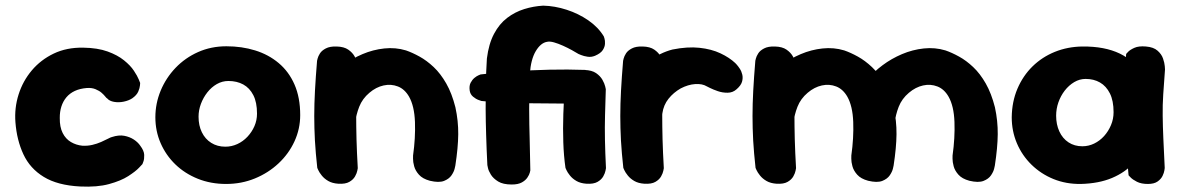

<svg xmlns="http://www.w3.org/2000/svg" viewBox="-20 -668 4285 697"><path d="M271 9Q189 4.8 139 -25.8Q89 -56.2 65 -107.8Q41 -159.2 36 -224.2Q32 -276.2 47.5 -325.1Q63 -374 95.5 -412.5Q128 -451 175 -473.5Q222 -496 282 -495Q334.5 -494.2 370.6 -481.1Q406.8 -468 430.2 -449Q453.8 -430 466.2 -411Q478.8 -392 483.8 -379.4Q488.8 -366.8 488.8 -366.8Q488.8 -366.8 488.1 -357.8Q487.5 -348.8 481.9 -335.6Q476.2 -322.5 460.2 -311.2Q447.5 -302.8 429.2 -299Q411 -295.2 394 -298.2Q377 -301.2 368.8 -311Q367.2 -311 362.4 -317.2Q357.5 -323.5 349 -331Q340.5 -338.5 327 -344.1Q313.5 -349.8 295 -348.5Q270.2 -346.5 251.9 -338Q233.5 -329.5 221.1 -314.9Q208.8 -300.2 202.8 -281.2Q196.8 -262.2 197 -240Q196.5 -207 207.5 -185.2Q218.5 -163.5 237.5 -152.4Q256.5 -141.2 279.2 -139Q297.8 -138 315 -142Q332.2 -146 347.1 -152.6Q362 -159.2 372.1 -164.5Q382.2 -169.8 386 -170.5Q411.5 -178.8 431.2 -175Q451 -171.2 465.9 -161.4Q480.8 -151.5 489.2 -139Q503 -120.8 503.5 -105.6Q504 -90.5 500.5 -81.4Q497 -72.2 497 -72.2Q497 -72.2 484.6 -59Q472.2 -45.8 445.5 -28.6Q418.8 -11.5 375.9 0.2Q333 12 271 9Z M800.8 -0.2Q745 -0.2 698 -19.1Q651 -38 616.6 -71.2Q582.2 -104.5 563.1 -148.4Q544 -192.3 544 -242.2Q544 -292.2 563.2 -338.8Q582.5 -385.2 617.2 -421.6Q652 -458 699.1 -479Q746.2 -500 802 -500Q857.8 -500 906.2 -485Q954.8 -470 991.6 -439.1Q1028.5 -408.2 1049.1 -361.2Q1069.8 -314.1 1069.8 -250.1Q1069.8 -200 1049 -154.8Q1028.2 -109.5 991 -74.8Q953.8 -40 905.1 -20.1Q856.5 -0.2 800.8 -0.2ZM798.1 -135.5Q820.8 -135.5 841.5 -145Q862.2 -154.5 878.2 -171.5Q894.2 -188.5 903.6 -209.9Q913 -231.4 913 -255.5Q913 -296.5 899.6 -322.6Q886.2 -348.8 863 -361.4Q839.8 -374 809.3 -374Q786.8 -374 767.1 -362.8Q747.5 -351.5 732.8 -332.8Q718 -314 709.4 -291.1Q700.8 -268.2 700.8 -244.3Q700.8 -212.4 712.8 -187.8Q724.8 -163.2 746.8 -149.4Q768.8 -135.5 798.1 -135.5Z M1540.5 -11.8Q1514 -19 1500.9 -33.8Q1487.8 -48.5 1483.5 -64.4Q1479.2 -80.2 1479.4 -91.9Q1479.5 -103.5 1479.5 -103.5Q1488.5 -167.2 1486.4 -225.2Q1484.2 -283.2 1465 -317Q1449.2 -344.5 1424.5 -354.1Q1399.8 -363.8 1372.5 -357.8Q1345.2 -351.8 1321 -331.2Q1295.5 -309.8 1284 -280.4Q1272.5 -251 1269.4 -221.1Q1266.2 -191.2 1264.8 -168Q1264.5 -142.5 1264.2 -126.1Q1264 -109.8 1264.6 -98.2Q1265.2 -86.8 1264.5 -74.8Q1264.5 -74.8 1264.1 -68Q1263.8 -61.2 1259.9 -52Q1256 -42.8 1245 -35.4Q1234 -28 1211.8 -26.2Q1193.8 -25.2 1179.5 -35.1Q1165.2 -45 1157.1 -55Q1149 -65 1149 -65Q1139.2 -79.5 1137.8 -93.8Q1136.2 -108 1137.1 -128.1Q1138 -148.2 1135 -179.5Q1130.5 -218 1130.1 -245.4Q1129.8 -272.8 1133.5 -294.4Q1137.2 -316 1146.2 -336.2Q1155.2 -356.5 1171.2 -380Q1193 -407 1225.2 -431.1Q1257.5 -455.2 1295.9 -471.5Q1334.2 -487.8 1375 -492.1Q1415.8 -496.5 1453.8 -485Q1477 -477 1503.1 -462.6Q1529.2 -448.2 1554.4 -424.5Q1579.5 -400.8 1600 -364.9Q1620.5 -329 1633.2 -278.5Q1644 -229 1643.5 -180.5Q1643 -132 1633 -67Q1633 -67 1630.5 -55.9Q1628 -44.8 1619.1 -31.6Q1610.2 -18.5 1591.8 -11.2Q1573.2 -4 1540.5 -11.8ZM1208.2 -1Q1186.2 -2.5 1171.6 -11Q1157 -19.5 1148 -30.9Q1139 -42.2 1135.4 -50.4Q1131.8 -58.5 1131.8 -58.5Q1125.8 -112.5 1123.2 -158Q1120.8 -203.5 1120.8 -246.9Q1120.8 -290.2 1123.4 -338.8Q1126 -387.2 1131 -447.5Q1131 -447.5 1133 -455.6Q1135 -463.8 1141.5 -474.1Q1148 -484.5 1162.8 -492.2Q1177.5 -500 1202 -499.2Q1228.8 -498.5 1244.1 -487.9Q1259.5 -477.2 1267.1 -463.6Q1274.8 -450 1277.1 -439.8Q1279.5 -429.5 1279.5 -429.5Q1276.2 -380.8 1274.6 -338Q1273 -295.2 1273 -252.5Q1273 -209.8 1274.2 -162.2Q1275.5 -114.8 1278.8 -57.5Q1278.8 -57.5 1277.1 -48.5Q1275.5 -39.5 1269 -27.8Q1262.5 -16 1248.2 -7.8Q1234 0.5 1208.2 -1Z M1837.8 1.8Q1806.2 1.8 1788.5 -9.1Q1770.8 -20 1762.1 -33.9Q1753.5 -47.8 1751.4 -58.2Q1749.2 -68.8 1749.2 -68.8Q1746.2 -128.8 1744.8 -178.2Q1743.2 -227.8 1743 -272.2Q1742.8 -316.8 1743.6 -361.6Q1744.5 -406.5 1747.5 -455.5Q1754.2 -509 1773.4 -545.1Q1792.5 -581.2 1820.9 -602.9Q1849.2 -624.5 1882.9 -635Q1916.5 -645.5 1952 -647.5Q1994.2 -646.5 2037.1 -632.6Q2080 -618.8 2115.9 -594Q2151.8 -569.2 2172 -535.8Q2172 -535.8 2174.4 -528.1Q2176.8 -520.5 2176.2 -509.2Q2175.8 -498 2168.2 -486.2Q2160.8 -474.5 2140 -465.5Q2126.5 -460 2112.9 -462.1Q2099.2 -464.2 2089.8 -468.1Q2080.2 -472 2080.2 -472Q2071.2 -477.5 2056.2 -485.9Q2041.2 -494.2 2023.9 -502Q2006.5 -509.8 1991.4 -514.1Q1976.2 -518.5 1966 -516.2Q1943 -512.5 1925 -482.5Q1907 -452.5 1903.5 -400Q1900.8 -328.2 1901 -271.8Q1901.2 -215.2 1902.8 -163Q1904.2 -110.8 1905.2 -49.5Q1905.2 -49.5 1903.4 -41.6Q1901.5 -33.8 1894.6 -23.5Q1887.8 -13.2 1874.4 -5.8Q1861 1.8 1837.8 1.8ZM1685 -339.8Q1682.8 -356.8 1688.5 -367.6Q1694.2 -378.5 1702.5 -385.4Q1710.8 -392.2 1717.8 -395Q1724.8 -397.8 1724.8 -397.8Q1783.8 -404.8 1847 -409.1Q1910.2 -413.5 1975.1 -415Q2040 -416.5 2104.8 -414.2Q2104.8 -414.2 2115.4 -410.6Q2126 -407 2139.9 -399Q2153.8 -391 2163.9 -377.1Q2174 -363.2 2173.2 -342.8Q2172.5 -324 2163.9 -313.4Q2155.2 -302.8 2144.4 -298Q2133.5 -293.2 2125 -292Q2116.5 -290.8 2116.5 -290.8Q2071.5 -291.8 2019.8 -292.1Q1968 -292.5 1915.1 -293Q1862.2 -293.5 1813.8 -295.2Q1765.2 -297 1727.5 -301.5Q1727.5 -301.5 1717.5 -305Q1707.5 -308.5 1697.1 -317.2Q1686.8 -326 1685 -339.8ZM2109.2 -1Q2087.2 -2.5 2072.6 -11Q2058 -19.5 2049 -30.9Q2040 -42.2 2036.4 -50.4Q2032.8 -58.5 2032.8 -58.5Q2026.5 -102.2 2024.9 -151.5Q2023.2 -200.8 2025 -254.1Q2026.8 -307.5 2030.8 -362.2Q2030.8 -362.2 2032.8 -370.4Q2034.8 -378.5 2041.2 -388.9Q2047.8 -399.2 2062.5 -407Q2077.2 -414.8 2101.8 -414Q2128.5 -413.2 2143.9 -402.6Q2159.2 -392 2166.9 -378.4Q2174.5 -364.8 2176.9 -354.5Q2179.2 -344.2 2179.2 -344.2Q2177.5 -294.8 2176.4 -250.4Q2175.2 -206 2176.1 -160Q2177 -114 2179.8 -57.5Q2179.8 -57.5 2178.1 -48.5Q2176.5 -39.5 2170 -27.8Q2163.5 -16 2149.2 -7.8Q2135 0.5 2109.2 -1Z M2309.8 -69.8Q2289.8 -68 2278.6 -80.6Q2267.5 -93.2 2262.8 -110.6Q2258 -128 2256.9 -141.6Q2255.8 -155.2 2255.8 -155.2Q2249.5 -182 2247.2 -197.2Q2245 -212.5 2245.6 -222.1Q2246.2 -231.8 2247.4 -241.1Q2248.5 -250.5 2248.8 -265.2Q2252.8 -324.2 2275.6 -370.1Q2298.5 -416 2336.5 -446Q2374.5 -476 2421 -488.2Q2475.8 -499.2 2519.2 -494.5Q2562.8 -489.8 2595.2 -474.5Q2627.8 -459.2 2649 -439.2Q2649 -439.2 2654.1 -433.8Q2659.2 -428.2 2665.6 -418.6Q2672 -409 2674.8 -396.6Q2677.5 -384.2 2673.6 -371Q2669.8 -357.8 2654 -344Q2640.2 -331.5 2621.5 -331.4Q2602.8 -331.2 2585.8 -337.1Q2568.8 -343 2557.2 -348.8Q2545.8 -354.5 2545.8 -354.5Q2529.5 -364.5 2503.6 -362.8Q2477.8 -361 2451 -347Q2424.8 -332 2406.8 -309.4Q2388.8 -286.8 2384.5 -256.5Q2382.2 -233.8 2380.5 -216.2Q2378.8 -198.8 2377.9 -183.8Q2377 -168.8 2377.1 -152.2Q2377.2 -135.8 2378.2 -114Q2378.2 -114 2373.1 -104Q2368 -94 2353.2 -83.6Q2338.5 -73.2 2309.8 -69.8ZM2319.2 -1Q2297.2 -2.5 2282.6 -11Q2268 -19.5 2259 -30.9Q2250 -42.2 2246.4 -50.4Q2242.8 -58.5 2242.8 -58.5Q2236.8 -112.5 2234.2 -158Q2231.8 -203.5 2231.8 -246.9Q2231.8 -290.2 2234.4 -338.8Q2237 -387.2 2242 -447.5Q2242 -447.5 2244 -455.6Q2246 -463.8 2252.5 -474.1Q2259 -484.5 2273.8 -492.2Q2288.5 -500 2313 -499.2Q2339.8 -498.5 2355.1 -487.9Q2370.5 -477.2 2378.1 -463.6Q2385.8 -450 2388.1 -439.8Q2390.5 -429.5 2390.5 -429.5Q2387.2 -380.8 2385.6 -338Q2384 -295.2 2384 -252.5Q2384 -209.8 2385.2 -162.2Q2386.5 -114.8 2389.8 -57.5Q2389.8 -57.5 2388.1 -48.5Q2386.5 -39.5 2380 -27.8Q2373.5 -16 2359.2 -7.8Q2345 0.5 2319.2 -1Z M3131.5 -11.8Q3105 -19 3091.9 -33.8Q3078.8 -48.5 3074.5 -64.4Q3070.2 -80.2 3070.4 -91.9Q3070.5 -103.5 3070.5 -103.5Q3079.5 -167.2 3077.4 -225.2Q3075.2 -283.2 3056 -317Q3040.2 -344.5 3015.5 -354.1Q2990.8 -363.8 2963.5 -357.8Q2936.2 -351.8 2912 -331.2Q2886.5 -309.8 2875 -280.4Q2863.5 -251 2860.4 -221.1Q2857.2 -191.2 2855.8 -168Q2855.5 -142.5 2855.2 -126.1Q2855 -109.8 2855.6 -98.2Q2856.2 -86.8 2855.5 -74.8Q2855.5 -74.8 2855.1 -68Q2854.8 -61.2 2850.9 -52Q2847 -42.8 2836 -35.4Q2825 -28 2802.8 -26.2Q2784.8 -25.2 2770.5 -35.1Q2756.2 -45 2748.1 -55Q2740 -65 2740 -65Q2730.2 -79.5 2728.8 -93.8Q2727.2 -108 2728.1 -128.1Q2729 -148.2 2726 -179.5Q2721.5 -218 2721.1 -245.4Q2720.8 -272.8 2724.5 -294.4Q2728.2 -316 2737.2 -336.2Q2746.2 -356.5 2762.2 -380Q2784 -407 2816.2 -431.1Q2848.5 -455.2 2886.9 -471.5Q2925.2 -487.8 2966 -492.1Q3006.8 -496.5 3044.8 -485Q3068 -477 3094.1 -462.6Q3120.2 -448.2 3145.4 -424.5Q3170.5 -400.8 3191 -364.9Q3211.5 -329 3224.2 -278.5Q3235 -229 3234.5 -180.5Q3234 -132 3224 -67Q3224 -67 3221.5 -55.9Q3219 -44.8 3210.1 -31.6Q3201.2 -18.5 3182.8 -11.2Q3164.2 -4 3131.5 -11.8ZM2799.2 -1Q2777.2 -2.5 2762.6 -11Q2748 -19.5 2739 -30.9Q2730 -42.2 2726.4 -50.4Q2722.8 -58.5 2722.8 -58.5Q2716.8 -112.5 2714.2 -158Q2711.8 -203.5 2711.8 -246.9Q2711.8 -290.2 2714.4 -338.8Q2717 -387.2 2722 -447.5Q2722 -447.5 2724 -455.6Q2726 -463.8 2732.5 -474.1Q2739 -484.5 2753.8 -492.2Q2768.5 -500 2793 -499.2Q2819.8 -498.5 2835.1 -487.9Q2850.5 -477.2 2858.1 -463.6Q2865.8 -450 2868.1 -439.8Q2870.5 -429.5 2870.5 -429.5Q2867.2 -380.8 2865.6 -338Q2864 -295.2 2864 -252.5Q2864 -209.8 2865.2 -162.2Q2866.5 -114.8 2869.8 -57.5Q2869.8 -57.5 2868.1 -48.5Q2866.5 -39.5 2860 -27.8Q2853.5 -16 2839.2 -7.8Q2825 0.5 2799.2 -1ZM3499 -11.8Q3472.5 -19 3459.4 -33.8Q3446.2 -48.5 3442 -64.4Q3437.8 -80.2 3437.9 -91.9Q3438 -103.5 3438 -103.5Q3447 -167.2 3444.9 -225.2Q3442.8 -283.2 3423.5 -317Q3407.8 -344.5 3383 -354.1Q3358.2 -363.8 3331 -357.8Q3303.8 -351.8 3279.5 -331.2Q3254 -309.8 3242.5 -280.4Q3231 -251 3227.9 -221.1Q3224.8 -191.2 3223.2 -168Q3223 -142.5 3222.8 -128Q3222.5 -113.5 3222 -103.8Q3221.5 -94 3219.8 -81Q3219.8 -81 3219.4 -73.8Q3219 -66.5 3215.1 -56.8Q3211.2 -47 3200.5 -39.2Q3189.8 -31.5 3168.2 -30Q3149.8 -29 3135.9 -38.6Q3122 -48.2 3114.4 -58.1Q3106.8 -68 3106.8 -68Q3099.5 -80.5 3097.8 -94.9Q3096 -109.2 3096.4 -129.8Q3096.8 -150.2 3095.5 -179.8Q3091 -218.2 3090.2 -245.6Q3089.5 -273 3092.8 -294.5Q3096 -316 3104.9 -336.2Q3113.8 -356.5 3129.8 -380Q3151.5 -407 3183.8 -431.1Q3216 -455.2 3254.4 -471.5Q3292.8 -487.8 3333.5 -492.1Q3374.2 -496.5 3412.2 -485Q3435.5 -477 3461.6 -462.6Q3487.8 -448.2 3512.9 -424.5Q3538 -400.8 3558.5 -364.9Q3579 -329 3591.8 -278.5Q3602.5 -229 3602 -180.5Q3601.5 -132 3591.5 -67Q3591.5 -67 3589 -55.9Q3586.5 -44.8 3577.6 -31.6Q3568.8 -18.5 3550.2 -11.2Q3531.8 -4 3499 -11.8Z M3903.5 -0.2Q3850 0.5 3804.5 -18Q3759 -36.5 3724.6 -70.1Q3690.2 -103.8 3671.5 -148Q3652.8 -192.2 3652.8 -242.2Q3653.5 -299 3673.5 -345.9Q3693.5 -392.8 3728.2 -426.9Q3763 -461 3809.4 -479.8Q3855.8 -498.5 3909.2 -499.2Q3990 -500 4045.1 -473.5Q4100.2 -447 4128.5 -391.5Q4156.8 -336 4156.8 -250Q4156.8 -200 4141.6 -155.5Q4126.5 -111 4095.6 -76.6Q4064.8 -42.2 4016.9 -22Q3969 -1.8 3903.5 -0.2ZM3909.2 -137Q3931.8 -137 3952.1 -146.9Q3972.5 -156.8 3988.1 -174.1Q4003.8 -191.5 4013.1 -213.8Q4022.5 -236 4022.5 -260.8Q4022.5 -302.5 4009.1 -329Q3995.8 -355.5 3973.2 -368.5Q3950.8 -381.5 3921 -381.5Q3899.2 -381.5 3879.6 -369.9Q3860 -358.2 3845.2 -339.1Q3830.5 -320 3822.2 -296.4Q3814 -272.8 3814 -248Q3814 -216.2 3825.6 -190.9Q3837.2 -165.5 3858.9 -151.2Q3880.5 -137 3909.2 -137ZM4147 -0.2Q4123 -0.2 4107.4 -8.1Q4091.8 -16 4084.4 -23.8Q4077 -31.5 4077 -31.5Q4070 -104.5 4064.9 -174.6Q4059.8 -244.8 4060.5 -318.4Q4061.2 -392 4068.2 -472.2Q4068.2 -472.2 4075.2 -479.8Q4082.2 -487.2 4098.1 -494.4Q4114 -501.5 4140 -499.2Q4167.5 -497 4182.1 -484.1Q4196.8 -471.2 4202.1 -455.4Q4207.5 -439.5 4208.4 -427.8Q4209.2 -416 4209.2 -416Q4205.2 -365 4202.8 -325.6Q4200.2 -286.2 4200.8 -248Q4201.2 -209.8 4203.2 -164.9Q4205.2 -120 4208.2 -58.2Q4208.2 -58.2 4207 -49.6Q4205.8 -41 4200.4 -29.6Q4195 -18.2 4182.4 -9.2Q4169.8 -0.2 4147 -0.2Z"/></svg>

Font: Sour Gummy Black
Style: Regular
Weight: 900
Version: Version 1.000